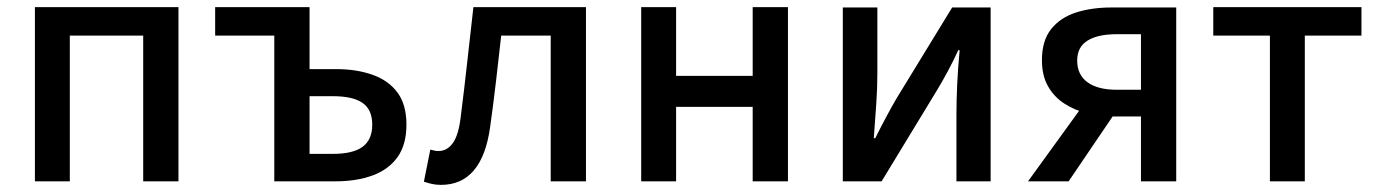

<svg xmlns="http://www.w3.org/2000/svg" viewBox="-20 -509 3868 539"><path d="M78 0V-489H481V0H382V-409H176V0Z M750 0V-409H584V-489H849V-315H923Q981 -315 1026 -299Q1071 -283 1096 -249Q1121 -215 1121 -159Q1121 -103 1096 -68Q1071 -33 1026 -16.5Q981 0 923 0ZM849 -77H914Q971 -77 998 -97Q1025 -117 1025 -159Q1025 -201 998 -220Q971 -239 914 -239H849Z M1218 10Q1204 10 1193 7.5Q1182 5 1170 1L1188 -89Q1193 -88 1198.5 -86.5Q1204 -85 1211 -85Q1235 -85 1251 -107Q1267 -129 1273 -178Q1283 -256 1291.5 -333.5Q1300 -411 1309 -489H1625V0H1526V-409H1387Q1380 -346 1372.5 -281.5Q1365 -217 1356 -153Q1345 -72 1310.5 -31Q1276 10 1218 10Z M1780 0V-489H1878V-296H2093V-489H2192V0H2093V-209H1878V0Z M2346 0V-488H2443V-303Q2443 -263 2440 -218.5Q2437 -174 2433 -121H2437Q2451 -149 2467.5 -180Q2484 -211 2497 -233L2653 -488H2761V0H2665V-186Q2665 -225 2667 -270Q2669 -315 2674 -368H2670Q2657 -339 2640.5 -308.5Q2624 -278 2610 -255L2455 0Z M3183 0V-182H3102Q3066 -182 3031 -191Q2996 -200 2967.5 -218.5Q2939 -237 2922 -267Q2905 -297 2905 -340Q2905 -395 2931 -427.5Q2957 -460 3001 -474Q3045 -488 3100 -488H3282V0ZM3115 -257H3183V-413H3115Q3062 -413 3033 -395Q3004 -377 3004 -339Q3004 -299 3033 -278Q3062 -257 3115 -257ZM2866 0 3034 -232 3117 -202 2980 0Z M3545 0V-409H3386V-489H3802V-409H3643V0Z"/></svg>

Font: UmiuVSE Medium
Style: Regular
Weight: 500
Designer: Paul D. Hunt
Foundry: Adobe
Version: Version 3.046;September 5, 2023;FontCreator 14.0.0.2901 64-b